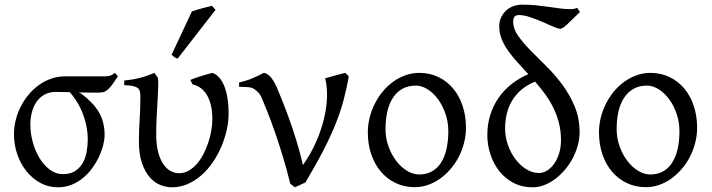

<svg xmlns="http://www.w3.org/2000/svg" viewBox="-20 -777 3010 812"><path d="M351.1 -185.5Q351.1 -219.7 344 -250.5Q336.9 -281.2 325.9 -306.9Q314.9 -332.5 301.3 -353Q287.6 -373.5 274.9 -387.2Q255.4 -387.7 239.7 -387.9Q224.1 -388.2 215.8 -388.2Q188 -388.2 167.7 -376.7Q147.5 -365.2 134.3 -345.9Q121.1 -326.7 114.7 -301.8Q108.4 -276.9 108.4 -250Q108.4 -213.9 118.4 -176.8Q128.4 -139.6 146.5 -109.4Q164.6 -79.1 190.2 -59.8Q215.8 -40.5 246.6 -40.5Q277.8 -40.5 298.1 -54Q318.4 -67.4 330.1 -88.1Q341.8 -108.9 346.4 -134.8Q351.1 -160.6 351.1 -185.5ZM478.5 -454.6Q463.9 -431.2 453.4 -417.5Q442.9 -403.8 433.8 -396.5Q424.8 -389.2 415.5 -387.2Q406.2 -385.3 393.6 -385.3Q377.9 -385.3 356.7 -385.5Q335.4 -385.7 312.5 -386.2Q316.9 -384.8 319.8 -383.3Q374 -344.2 398.2 -302.5Q422.4 -260.7 422.4 -207Q422.4 -187.5 416.5 -163.6Q410.6 -139.6 399.2 -115Q387.7 -90.3 370.8 -66.9Q354 -43.5 332 -25.1Q310.1 -6.8 283.2 4.2Q256.3 15.1 224.6 15.1Q184.6 15.1 150.6 -3.4Q116.7 -22 91.8 -53Q66.9 -84 53 -124.5Q39.1 -165 39.1 -209.5Q39.1 -239.3 46.4 -269Q53.7 -298.8 67.6 -325.9Q81.5 -353 100.8 -376.5Q120.1 -399.9 144.3 -417.2Q168.5 -434.6 196.3 -444.3Q224.1 -454.1 254.9 -454.1H404.3Q418.9 -454.1 427.7 -454.3Q436.5 -454.6 442.6 -456.1Q448.7 -457.5 453.9 -460.4Q459 -463.4 466.3 -468.8Z M946.8 -296.4Q946.8 -262.2 938.5 -225.8Q930.2 -189.5 915.3 -155Q900.4 -120.6 879.2 -89.6Q857.9 -58.6 831.3 -35.4Q804.7 -12.2 773.2 1.5Q741.7 15.1 706.5 15.1Q683.1 15.1 658.2 5.4Q633.3 -4.4 613.3 -27.3Q593.3 -50.3 580.3 -87.6Q567.4 -125 567.4 -180.2Q567.4 -206.1 568.4 -228.3Q569.3 -250.5 570.6 -272.5Q571.8 -294.4 572.8 -317.4Q573.7 -340.3 573.7 -367.2Q573.7 -380.4 571.8 -389.4Q569.8 -398.4 562.7 -404.3Q555.7 -410.2 542.2 -413.1Q528.8 -416 505.4 -417V-436.5Q539.1 -439.5 569.3 -447Q599.6 -454.6 632.8 -468.8L647 -449.7Q649.9 -437 649.2 -413.1Q648.4 -389.2 646.7 -357.2Q645 -325.2 642.8 -287.1Q640.6 -249 640.6 -209Q640.6 -165.5 648.7 -134.5Q656.7 -103.5 670.2 -83.5Q683.6 -63.5 700.9 -54Q718.3 -44.4 737.3 -44.4Q759.3 -44.4 778.3 -55.4Q797.4 -66.4 813 -84.5Q828.6 -102.5 840.6 -125.7Q852.5 -148.9 860.8 -174.1Q869.1 -199.2 873.5 -224.1Q877.9 -249 877.9 -270Q878.4 -299.8 873.3 -325.2Q868.2 -350.6 857.9 -370.1Q847.7 -389.6 831.5 -402.6Q815.4 -415.5 793.9 -420.4L785.2 -439Q794.4 -442.9 806.4 -447.3Q818.4 -451.7 831.3 -455.6Q844.2 -459.5 856.4 -462.9Q868.7 -466.3 877.9 -468.8Q893.6 -463.9 906.2 -450Q918.9 -436 928 -414.1Q937 -392.1 941.9 -362.5Q946.8 -333 946.8 -296.4ZM731.4 -529.3Q727.5 -530.3 724.6 -531.5Q721.7 -532.7 718.8 -534.7Q715.8 -536.6 712.9 -539.1Q710 -541.5 705.6 -545.4L791.5 -728.5Q799.3 -731.4 810.1 -734.6Q820.8 -737.8 832.5 -741.2Q844.2 -744.6 855.7 -747.3Q867.2 -750 876.5 -752.4L891.6 -735.4Z M1455.1 -453.6Q1446.3 -403.8 1433.8 -356.4Q1421.4 -309.1 1400.9 -256.8Q1380.4 -204.6 1349.1 -143.8Q1317.9 -83 1272 -5.9Q1264.2 -1.5 1250.2 4.6Q1236.3 10.7 1227.1 15.1L1207.5 0Q1192.9 -60.5 1175.8 -116.5Q1158.7 -172.4 1142.3 -219.5Q1126 -266.6 1111.3 -303.2Q1096.7 -339.8 1086.9 -362.8Q1079.6 -379.9 1068.4 -390.1Q1057.1 -400.4 1048.3 -404.3Q1043 -406.7 1033.2 -408Q1023.4 -409.2 1014.2 -409.4Q1004.9 -409.7 998 -409.7H991.2V-428.2Q1022 -435.1 1047.9 -446Q1073.7 -457 1095.2 -468.8Q1106.4 -468.8 1121.1 -454.8Q1135.7 -440.9 1151.4 -405.8Q1159.2 -386.7 1172.9 -353.3Q1186.5 -319.8 1202.1 -276.6Q1217.8 -233.4 1233.4 -182.9Q1249 -132.3 1261.2 -79.1Q1294.9 -126.5 1317.1 -177.5Q1339.4 -228.5 1350.8 -277.3Q1362.3 -326.2 1363 -369.6Q1363.8 -413.1 1355 -445.8Q1377.4 -452.6 1398.7 -458.3Q1419.9 -463.9 1439.5 -468.8Q1443.4 -466.3 1448 -461.2Q1452.6 -456.1 1455.1 -453.6Z M1876 -222.2Q1876 -260.7 1864 -295.7Q1852.1 -330.6 1832.5 -357.2Q1813 -383.8 1788.3 -399.4Q1763.7 -415 1738.8 -415Q1705.1 -415 1680.9 -400.9Q1656.7 -386.7 1640.9 -362.1Q1625 -337.4 1617.7 -303.7Q1610.4 -270 1610.4 -231Q1610.4 -192.4 1623 -157.5Q1635.7 -122.6 1656 -96.2Q1676.3 -69.8 1701.7 -54.4Q1727.1 -39.1 1752.4 -39.1Q1783.2 -39.1 1806.4 -52Q1829.6 -64.9 1845 -88.9Q1860.4 -112.8 1868.2 -146.5Q1876 -180.2 1876 -222.2ZM1950.7 -236.8Q1950.7 -204.6 1942.6 -173.1Q1934.6 -141.6 1920.2 -113.8Q1905.8 -85.9 1885.5 -62.3Q1865.2 -38.6 1841.3 -21.5Q1817.4 -4.4 1790 5.1Q1762.7 14.6 1733.9 14.6Q1689.9 14.6 1653.3 -2.9Q1616.7 -20.5 1590.6 -51.3Q1564.5 -82 1550 -124.5Q1535.6 -167 1535.6 -216.8Q1535.6 -249 1543.5 -280.3Q1551.3 -311.5 1565.7 -339.6Q1580.1 -367.7 1599.9 -391.4Q1619.6 -415 1643.8 -432.1Q1668 -449.2 1695.6 -459Q1723.1 -468.8 1752.9 -468.8Q1797.4 -468.8 1834 -451.2Q1870.6 -433.6 1896.5 -402.6Q1922.4 -371.6 1936.5 -329.1Q1950.7 -286.6 1950.7 -236.8Z M2352.5 -184.1Q2352.5 -223.6 2343.5 -258.1Q2334.5 -292.5 2319.3 -323Q2304.2 -353.5 2284.2 -380.4Q2264.2 -407.2 2242.7 -432.1V-431.6Q2209 -418 2185.1 -397.5Q2161.1 -377 2145.8 -351.3Q2130.4 -325.7 2123.3 -295.7Q2116.2 -265.6 2116.2 -232.9Q2116.2 -198.2 2127.9 -164.6Q2139.6 -130.9 2159.4 -104.5Q2179.2 -78.1 2205.1 -61.8Q2231 -45.4 2259.8 -45.4Q2277.3 -45.4 2294.2 -55.9Q2311 -66.4 2324 -85Q2336.9 -103.5 2344.7 -128.9Q2352.5 -154.3 2352.5 -184.1ZM2432.6 -726.1Q2397 -691.4 2377.9 -673.3Q2358.9 -655.3 2349.1 -655.3Q2340.3 -655.3 2320.1 -664.3Q2299.8 -673.3 2274.4 -684.3Q2249 -695.3 2222.4 -704.3Q2195.8 -713.4 2173.8 -713.4Q2163.1 -713.4 2156.7 -707Q2150.4 -700.7 2150.4 -684.6Q2150.4 -655.3 2171.1 -625.7Q2191.9 -596.2 2223.1 -564.2Q2254.4 -532.2 2290.8 -496.6Q2327.1 -460.9 2358.4 -418.7Q2389.6 -376.5 2410.4 -326.9Q2431.2 -277.3 2431.2 -217.8Q2431.2 -189 2423.1 -160.4Q2415 -131.8 2401.1 -106Q2387.2 -80.1 2368.4 -58.1Q2349.6 -36.1 2327.6 -19.8Q2305.7 -3.4 2281.5 5.9Q2257.3 15.1 2233.4 15.1Q2187.5 15.1 2151.6 -3.7Q2115.7 -22.5 2091.3 -53.7Q2066.9 -85 2054 -124.5Q2041 -164.1 2041 -206.1Q2041 -251 2053.2 -290.3Q2065.4 -329.6 2088.1 -362.5Q2110.8 -395.5 2142.8 -420.9Q2174.8 -446.3 2214.4 -463.4Q2190.9 -488.8 2168.7 -513.2Q2146.5 -537.6 2129.2 -562Q2111.8 -586.4 2101.6 -612.1Q2091.3 -637.7 2091.3 -666Q2091.3 -685.1 2098.6 -701.7Q2106 -718.3 2118.7 -730.7Q2131.3 -743.2 2148.9 -750.2Q2166.5 -757.3 2186.5 -757.3Q2219.7 -757.3 2248.3 -754.4Q2276.9 -751.5 2302 -747.8Q2327.1 -744.1 2349.6 -741.2Q2372.1 -738.3 2393.6 -738.3Q2408.7 -738.3 2419.9 -743.7Q2423.3 -741.2 2425.5 -737.1Q2427.7 -732.9 2432.6 -726.1Z M2853.5 -222.2Q2853.5 -260.7 2841.6 -295.7Q2829.6 -330.6 2810.1 -357.2Q2790.5 -383.8 2765.9 -399.4Q2741.2 -415 2716.3 -415Q2682.6 -415 2658.4 -400.9Q2634.3 -386.7 2618.4 -362.1Q2602.5 -337.4 2595.2 -303.7Q2587.9 -270 2587.9 -231Q2587.9 -192.4 2600.6 -157.5Q2613.3 -122.6 2633.5 -96.2Q2653.8 -69.8 2679.2 -54.4Q2704.6 -39.1 2730 -39.1Q2760.7 -39.1 2783.9 -52Q2807.1 -64.9 2822.5 -88.9Q2837.9 -112.8 2845.7 -146.5Q2853.5 -180.2 2853.5 -222.2ZM2928.2 -236.8Q2928.2 -204.6 2920.2 -173.1Q2912.1 -141.6 2897.7 -113.8Q2883.3 -85.9 2863 -62.3Q2842.8 -38.6 2818.8 -21.5Q2794.9 -4.4 2767.6 5.1Q2740.2 14.6 2711.4 14.6Q2667.5 14.6 2630.9 -2.9Q2594.2 -20.5 2568.1 -51.3Q2542 -82 2527.6 -124.5Q2513.2 -167 2513.2 -216.8Q2513.2 -249 2521 -280.3Q2528.8 -311.5 2543.2 -339.6Q2557.6 -367.7 2577.4 -391.4Q2597.2 -415 2621.3 -432.1Q2645.5 -449.2 2673.1 -459Q2700.7 -468.8 2730.5 -468.8Q2774.9 -468.8 2811.5 -451.2Q2848.1 -433.6 2874 -402.6Q2899.9 -371.6 2914.1 -329.1Q2928.2 -286.6 2928.2 -236.8Z"/></svg>

Font: Akkhara
Style: Regular
Weight: 400
Designer: J. Victor Gaultney
Version: Version 1.00 June 13, 2006, initial release